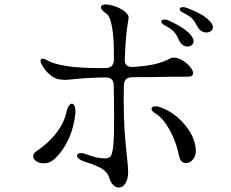

<svg xmlns="http://www.w3.org/2000/svg" viewBox="-20 -818 1040 863"><path d="M514 25Q501 25 489 13.5Q477 2 472 -17Q464 -44 437.5 -60Q411 -76 367 -89Q347 -95 336.5 -103Q326 -111 326 -118Q326 -123 331 -126.5Q336 -130 344 -130Q355 -130 364 -126Q417 -106 449 -106Q468 -106 476.5 -115Q485 -124 489 -162Q493 -200 493 -288Q493 -349 492 -386Q491 -409 491 -435Q491 -470 454 -470Q377 -469 310 -462Q285 -459 269 -459Q262 -459 248 -461Q224 -464 201.5 -484.5Q179 -505 168 -527Q162 -538 162 -544Q162 -554 172 -554Q181 -554 188 -549Q250 -512 426 -512H457Q490 -514 492 -547Q492 -600 491 -622Q489 -673 481 -709.5Q473 -746 459 -756Q434 -773 434 -785Q434 -792 441 -795.5Q448 -799 459 -798Q490 -795 517.5 -781Q545 -767 556 -749Q558 -743 558 -739Q558 -732 555 -718Q547 -669 544 -620L541 -553Q539 -535 548.5 -525.5Q558 -516 576 -517Q639 -521 677 -530Q715 -539 744 -555Q751 -559 761 -559Q779 -559 799.5 -547Q820 -535 834 -518Q848 -501 848 -489Q848 -472 819 -473H751Q661 -471 574 -471Q539 -471 537 -437Q536 -415 536 -372Q536 -287 540 -229.5Q544 -172 551 -110Q556 -65 556 -46Q556 -26 552 -13Q546 6 536 15.5Q526 25 514 25ZM862 -708Q854 -724 842.5 -735.5Q831 -747 801 -762Q788 -768 788 -777Q788 -786 803 -786Q812 -786 821 -782Q882 -759 909.5 -736Q937 -713 937 -695Q937 -685 928.5 -678.5Q920 -672 908 -672Q891 -672 878 -684Q870 -692 862 -708ZM781 -645Q773 -663 761 -676Q749 -689 717 -706Q705 -714 705 -721Q705 -730 720 -730Q729 -730 738 -726Q797 -699 823.5 -675Q850 -651 850 -633Q850 -622 842 -615.5Q834 -609 822 -609Q804 -609 793 -624Q787 -631 781 -645ZM176 -84Q157 -84 143 -93.5Q129 -103 129 -115Q129 -129 145 -139Q198 -175 232.5 -219.5Q267 -264 278 -311Q282 -331 289 -341.5Q296 -352 303 -352Q311 -352 315.5 -340Q320 -328 319 -309Q305 -181 227 -105Q205 -84 176 -84ZM680 -307Q661 -319 661 -329Q661 -340 679 -340Q689 -340 701 -336Q762 -314 808 -260.5Q854 -207 860 -150Q863 -122 849 -103.5Q835 -85 816 -85Q792 -85 785 -117Q772 -181 742.5 -234Q713 -287 680 -307Z"/></svg>

Font: Hina Mincho
Style: Regular
Weight: 400
Designer: satsuyako
Foundry: satsuyako
Version: Version 1.100